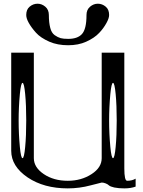

<svg xmlns="http://www.w3.org/2000/svg" viewBox="-20 -1041 790 1061"><path d="M89.8 -521.5Q83 -449.2 83 -375Q83 -300.8 89.8 -228.5Q95.7 -167 104.5 -167Q113.3 -167 119.1 -228.5Q125 -290 125 -375Q125 -460 119.1 -521.5Q113.3 -583 104.5 -583Q95.7 -583 89.8 -521.5ZM589.8 -521.5Q583 -449.2 583 -375Q583 -300.8 589.8 -228.5Q595.7 -167 604.5 -167Q613.3 -167 619.1 -228.5Q625 -290 625 -375Q625 -460 619.1 -521.5Q613.3 -583 604.5 -583Q595.7 -583 589.8 -521.5ZM667 -750V-110.4Q667 -42 682.6 -42Q710 -42 729.5 -53.7V-9.8Q703.1 0 667 0Q635.7 0 611.3 -4.9Q589.8 -9.8 582 -16.6Q576.2 -22.5 564.5 -27.3Q552.7 -32.2 542 -32.2Q539.1 -32.2 480.5 -16.6Q418.9 0 354.5 0Q222.7 0 132.8 -60.5Q42 -122.1 42 -208V-750H167V-167Q167 -116.2 221.7 -79.1Q276.4 -42 354.5 -42Q429.7 -42 486.3 -79.1Q542 -115.2 542 -167V-750ZM583 -958Q583 -940.4 568.4 -914.1Q551.8 -883.8 528.3 -859.4Q502 -831.1 456.1 -810.5Q413.1 -791 356.4 -791Q297.9 -791 252.9 -810.5Q204.1 -832 178.7 -860.4Q153.3 -888.7 138.7 -915Q125 -939.5 125 -958Q125 -988.3 143.6 -1003.9Q163.1 -1020.5 187.5 -1020.5Q210.9 -1020.5 230.5 -1003.9Q250 -987.3 250 -958Q250 -916 257.8 -886.7Q264.6 -859.4 282.2 -846.7Q298.8 -835 315.4 -830.1Q330.1 -826.2 357.4 -826.2Q408.2 -826.2 432.6 -852.5Q458 -879.9 458 -958Q458 -987.3 477.5 -1003.9Q497.1 -1020.5 520.5 -1020.5Q544.9 -1020.5 564.5 -1003.9Q583 -988.3 583 -958Z"/></svg>

Font: okolaksMetalik
Style: bold
Weight: 700
Width: 7
Version: Version 0.6